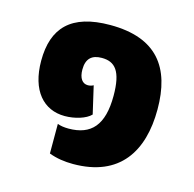

<svg xmlns="http://www.w3.org/2000/svg" viewBox="-78 -545 647 639"><g transform="rotate(15 245.5 -225.5)"><path d="M226 14C387 14 451 -90 451 -234C451 -378 388 -465 227 -465C92 -465 35 -404 35 -291C35 -188 85 -133 158 -133C192 -133 230 -144 247 -162L225 -257C220 -254 213 -252 206 -252C187 -252 175 -268 175 -298C175 -336 194 -352 228 -352C273 -352 298 -326 298 -240C298 -139 259 -96 181 -96C166 -96 153 -98 143 -102V0C169 10 197 14 226 14Z"/></g></svg>

Font: Noto Sans Thai SemCond ExtBd
Style: Regular
Weight: 800
Width: 4
Designer: Monotype Design Team
Foundry: Monotype Imaging Inc.
Version: Version 2.002